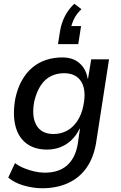

<svg xmlns="http://www.w3.org/2000/svg" viewBox="-20 -814 644 1023"><path d="M205 189Q157 189 106.5 174.5Q56 160 24 132L60 55Q81 71 108 82Q135 93 163.5 99.5Q192 106 218 106Q293 106 337 67.5Q381 29 394 -45L406 -128H404Q386 -91 359 -66Q332 -41 299.5 -29Q267 -17 231 -17Q162 -17 118.5 -51.5Q75 -86 61 -148Q47 -210 62 -291Q74 -346 97.5 -387Q121 -428 153.5 -455Q186 -482 226.5 -495Q267 -508 312 -508Q369 -508 404 -477Q439 -446 447 -395H449L466 -498H561L492 -53Q479 26 441 80Q403 134 342.5 161.5Q282 189 205 189ZM265 -100Q303 -100 335 -116.5Q367 -133 390.5 -167Q414 -201 424 -250Q441 -332 413.5 -378Q386 -424 321 -424Q283 -424 251 -408Q219 -392 197 -358.5Q175 -325 163 -276Q147 -194 174 -147Q201 -100 265 -100ZM289 -579 300 -649Q307 -691 326 -728Q345 -765 376 -794L414 -765Q388 -741 375 -714Q362 -687 357 -662L341 -675H412L397 -579Z"/></svg>

Font: Nunito Sans 7pt SemiCondensed SemiBold
Style: Italic
Weight: 600
Width: 4
Italic angle: -9°
Designer: Vernon Adams
Foundry: Vernon Adams
Version: Version 3.101;gftools[0.9.27]